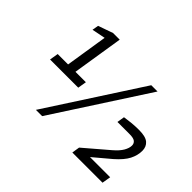

<svg xmlns="http://www.w3.org/2000/svg" viewBox="-171 -1153 1493 1493"><g transform="rotate(45 575.0 -406.5)"><path d="M321 0 820 -770H889L390 0ZM756 34 766 -30 960 -196Q1007 -236 1026.5 -270Q1046 -304 1046 -332Q1046 -355 1029.5 -368.5Q1013 -382 969 -382H836L846 -444Q877 -449 916 -453Q955 -457 999 -457Q1072 -457 1102 -431Q1132 -405 1132 -360Q1132 -310 1107 -261Q1082 -212 1017 -155L878 -38H1100L1088 34ZM237 -355 303 -774 192 -752 201 -804 323 -847H396L318 -355ZM122 -355 134 -427H444L432 -355Z"/></g></svg>

Font: Exo Thin Medium
Style: Italic
Weight: 500
Italic angle: -9°
Version: Version 2.000